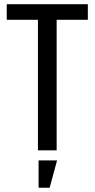

<svg xmlns="http://www.w3.org/2000/svg" viewBox="-20 -707 445 903"><path d="M11.7 -687.3V-613.9H158.4V0H246.4V-613.9H393.1V-687.3ZM161.4 175.9H213.6L248.4 47.3H161.4Z"/></svg>

Font: Secuela Black
Style: Regular
Weight: 900
Designer: Fernando Haro
Foundry: deFharo
Version: Version 1.704